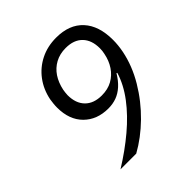

<svg xmlns="http://www.w3.org/2000/svg" viewBox="-191 -846 983 983"><g transform="rotate(-45 300.0 -355.0)"><path d="M300 -264Q218 -264 167.5 -314.5Q117 -365 117 -453Q117 -467 118.5 -481Q120 -495 122 -508Q134 -568 168 -613.5Q202 -659 253 -684.5Q304 -710 367 -710Q462 -710 513.5 -654Q565 -598 565 -496Q565 -477 563 -457Q561 -437 557 -417Q540 -332 492 -251.5Q444 -171 377.5 -106Q311 -41 237 0H123Q207 -52 276 -110Q345 -168 393 -231.5Q441 -295 461 -361L457 -363Q436 -328 411.5 -306Q387 -284 359.5 -274Q332 -264 300 -264ZM323 -335Q367 -335 399.5 -353Q432 -371 453.5 -403Q475 -435 483 -477Q485 -485 486 -494.5Q487 -504 487 -513Q487 -572 455 -605Q423 -638 364 -638Q321 -638 288 -620Q255 -602 234 -570.5Q213 -539 204 -496Q203 -489 201.5 -479Q200 -469 200 -460Q200 -401 232.5 -368Q265 -335 323 -335Z"/></g></svg>

Font: IBM Plex Sans Var
Style: Italic
Weight: 400
Italic angle: -11.31°
Designer: Mike Abbink, Paul van der Laan, Pieter van Rosmalen
Foundry: Bold Monday
Version: Version 1.001